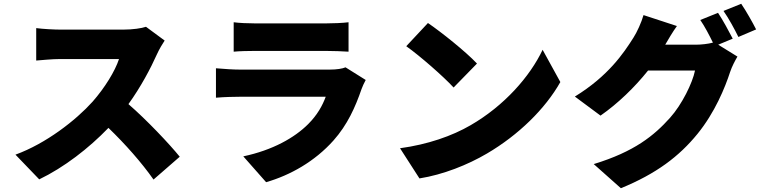

<svg xmlns="http://www.w3.org/2000/svg" viewBox="-20 -898 4040 1018"><path d="M853 -683 754 -756C731 -748 684 -741 634 -741H300C271 -741 207 -744 172 -749V-577C200 -579 255 -585 300 -585H611C590 -521 536 -433 471 -359C382 -260 224 -137 62 -78L188 53C319 -10 450 -111 555 -220C645 -133 730 -37 794 54L933 -67C878 -135 758 -262 661 -346C726 -436 779 -536 812 -610C823 -635 844 -670 853 -683Z M1219 -780V-624C1249 -627 1297 -628 1331 -628H1708C1746 -628 1800 -626 1828 -624V-780C1799 -776 1742 -774 1710 -774H1331C1296 -774 1247 -776 1219 -780ZM1919 -474 1812 -541C1796 -534 1766 -529 1728 -529H1252C1218 -529 1171 -532 1125 -536V-380C1170 -384 1227 -385 1252 -385H1707C1690 -339 1663 -289 1614 -240C1542 -168 1426 -102 1270 -69L1391 68C1519 31 1649 -42 1748 -153C1822 -236 1864 -330 1897 -426C1901 -438 1911 -459 1919 -474Z M2249 -776 2134 -653C2206 -602 2332 -492 2385 -434L2509 -561C2449 -625 2318 -729 2249 -776ZM2101 -112 2204 48C2330 28 2460 -24 2562 -84C2729 -182 2871 -321 2951 -463L2857 -634C2790 -493 2655 -338 2475 -234C2377 -177 2248 -132 2101 -112Z M3787 -830 3693 -792C3716 -759 3741 -711 3760 -672C3734 -665 3698 -661 3668 -661H3507C3522 -687 3546 -728 3569 -760L3392 -818C3381 -779 3357 -727 3339 -699C3286 -615 3205 -495 3028 -386L3164 -285C3256 -349 3345 -435 3416 -524H3665C3652 -459 3596 -344 3533 -274C3448 -179 3344 -94 3128 -28L3272 100C3460 23 3581 -69 3678 -188C3770 -301 3824 -433 3851 -516C3861 -546 3877 -576 3890 -598L3788 -661L3865 -693C3847 -728 3812 -793 3787 -830ZM3910 -878 3816 -840C3843 -802 3875 -743 3895 -702L3989 -742C3972 -776 3936 -840 3910 -878Z"/></svg>

Font: Source Han Sans HK Heavy
Style: Regular
Weight: 900
Designer: Ryoko NISHIZUKA 西塚涼子 (kana, bopomofo & ideographs); Paul D. Hunt (Latin, Greek & Cyrillic); Sandoll Communications 산돌커뮤니
Foundry: Adobe
Version: Version 2.000;hotconv 1.0.107;makeotfexe 2.5.65593